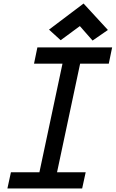

<svg xmlns="http://www.w3.org/2000/svg" viewBox="-20 -1069 656 1089"><path d="M184 0 354 -800H454L284 0ZM22 0 42 -92H466L446 0ZM173 -708 192 -800H616L597 -708ZM505 -839 433 -921 324 -841 258 -901 454 -1049 592 -899Z"/></svg>

Font: Victor Mono Thin
Style: Italic
Weight: 100
Italic angle: -12°
Monospace: yes
Designer: Rune Bjørnerås
Version: Version 1.561;gftools[0.9.30]